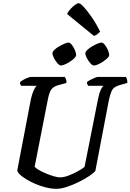

<svg xmlns="http://www.w3.org/2000/svg" viewBox="-20 -1188 821 1208"><path d="M336 0Q304 0 269.5 -8.5Q235 -17 202.5 -31Q170 -45 144 -61Q118 -77 103 -92Q88 -107 89 -118L175 -567Q183 -600 193 -621.5Q203 -643 211 -648H113Q111 -651 108 -657Q105 -663 106 -671Q113 -678 126.5 -685.5Q140 -693 154 -698.5Q168 -704 174 -704H388Q391 -700 395 -690Q399 -680 398 -666L350 -653Q319 -645 305 -628Q291 -611 282 -567L198 -139Q205 -130 224.5 -118.5Q244 -107 269.5 -96.5Q295 -86 319 -79Q343 -72 358 -72Q381 -72 411.5 -83.5Q442 -95 470.5 -111Q499 -127 512 -138L597 -566Q605 -604 614.5 -624Q624 -644 632 -648H535Q533 -650 530 -656.5Q527 -663 527 -671Q534 -678 548.5 -685.5Q563 -693 576.5 -698.5Q590 -704 595 -704H772Q775 -700 778.5 -690Q782 -680 781 -666L734 -653Q713 -647 700.5 -638Q688 -629 680.5 -611Q673 -593 665 -558L580 -113Q569 -99 540.5 -80Q512 -61 474.5 -42.5Q437 -24 400 -12Q363 0 336 0ZM571 -776Q561 -776 548.5 -790Q536 -804 526.5 -822.5Q517 -841 517 -853Q517 -862 529.5 -874Q542 -886 559 -896Q576 -906 592.5 -913Q609 -920 618 -920Q628 -920 639.5 -906Q651 -892 659 -873Q667 -854 667 -842Q667 -833 655.5 -822Q644 -811 628.5 -800.5Q613 -790 597 -783Q581 -776 571 -776ZM363 -776Q354 -776 341.5 -790Q329 -804 319.5 -822.5Q310 -841 310 -853Q310 -862 322 -874Q334 -886 351.5 -896Q369 -906 385.5 -913Q402 -920 411 -920Q421 -920 432 -906Q443 -892 451 -873.5Q459 -855 459 -842Q459 -833 448 -822Q437 -811 421 -800.5Q405 -790 389 -783Q373 -776 363 -776ZM571 -962 402 -1100Q410 -1117 424.5 -1132.5Q439 -1148 453 -1158Q467 -1168 474 -1168Q485 -1168 506 -1145.5Q527 -1123 555 -1083Q583 -1043 610 -989Q606 -984 594.5 -974.5Q583 -965 571 -962Z"/></svg>

Font: Texturina Medium 12pt SemiBold
Style: Italic
Weight: 600
Italic angle: -11°
Version: Version 1.002